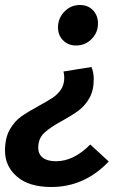

<svg xmlns="http://www.w3.org/2000/svg" viewBox="-46 -528 529 768"><path d="M346 -434Q346 -398 320.5 -372Q295 -346 258 -346Q227 -346 206.5 -366.5Q186 -387 186 -418Q186 -455 211.5 -481.5Q237 -508 274 -508Q306 -508 326 -487Q346 -466 346 -434ZM-26 75Q-26 24 -7 -9.5Q12 -43 39 -62Q66 -81 110 -105Q145 -124 164.5 -137Q184 -150 197.5 -169.5Q211 -189 211 -217Q211 -229 208 -242L320 -260Q329 -238 329 -211Q329 -166 311.5 -135.5Q294 -105 268.5 -86Q243 -67 203 -45Q155 -19 131 3.5Q107 26 107 63Q107 89 125.5 103Q144 117 178 117Q249 117 315 50L389 118Q292 220 159 220Q70 220 22 178.5Q-26 137 -26 75Z"/></svg>

Font: FiraGO Medium
Style: Italic
Weight: 500
Italic angle: -8°
Designer: bBox Type GmbH
Foundry: bBox Type GmbH
Version: Version 1.001